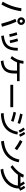

<svg xmlns="http://www.w3.org/2000/svg" viewBox="3027 -3922 946 7040"><g transform="rotate(90 3500.0 -402.0)"><path d="M755 -565Q717 -565 685 -584Q653 -603 634 -635Q615 -667 615 -705Q615 -744 634 -775.5Q653 -807 685 -826Q717 -845 755 -845Q794 -845 825.5 -826Q857 -807 876 -775.5Q895 -744 895 -705Q895 -667 876 -635Q857 -603 825.5 -584Q794 -565 755 -565ZM755 -650Q778 -650 794 -666.5Q810 -683 810 -705Q810 -728 794 -744Q778 -760 755 -760Q733 -760 716.5 -744Q700 -728 700 -705Q700 -683 716.5 -666.5Q733 -650 755 -650ZM851 27Q811 -125 767.5 -252Q724 -379 672 -494L775 -532Q828 -416 873 -287.5Q918 -159 961 -2ZM41 -28Q105 -136 153 -248Q201 -360 233 -476.5Q265 -593 281 -714L391 -707Q375 -578 342 -453.5Q309 -329 259.5 -210.5Q210 -92 143 20Z M1281 -68Q1409 -82 1496 -115.5Q1583 -149 1635.5 -208.5Q1688 -268 1711.5 -359.5Q1735 -451 1736 -582L1838 -578Q1837 -428 1807 -320Q1777 -212 1713 -140Q1649 -68 1546.5 -27.5Q1444 13 1298 28ZM1237 -266Q1221 -340 1202.5 -409Q1184 -478 1163 -539L1260 -564Q1279 -509 1297.5 -440Q1316 -371 1335 -287ZM1464 -283Q1449 -358 1430.5 -430.5Q1412 -503 1390 -567L1487 -591Q1509 -525 1528.5 -451.5Q1548 -378 1562 -304Z M2197 -53Q2330 -63 2411.5 -106Q2493 -149 2530.5 -233Q2568 -317 2568 -448V-603H2675V-448Q2675 -215 2565.5 -96Q2456 23 2221 43ZM2037 -366Q2114 -459 2157 -561.5Q2200 -664 2215 -793L2318 -787Q2303 -640 2255.5 -526Q2208 -412 2119 -312ZM2223 -553V-648H2955V-553Z M3090 -308V-413H3910V-308Z M4126 -63Q4334 -68 4475.5 -125Q4617 -182 4699.5 -295.5Q4782 -409 4812 -584L4914 -568Q4880 -368 4786 -236Q4692 -104 4532 -36.5Q4372 31 4141 38ZM4413 -334Q4350 -355 4295.5 -371.5Q4241 -388 4188.5 -401Q4136 -414 4079 -426L4108 -516Q4165 -504 4217.5 -491Q4270 -478 4325 -462Q4380 -446 4444 -425ZM4492 -573Q4428 -594 4372 -610.5Q4316 -627 4261 -640.5Q4206 -654 4144 -667L4174 -757Q4235 -745 4290.5 -731.5Q4346 -718 4402.5 -701.5Q4459 -685 4522 -664ZM4766 -613Q4739 -669 4714 -711Q4689 -753 4658 -792L4733 -841Q4767 -798 4794 -753Q4821 -708 4846 -655ZM4915 -629Q4891 -685 4867 -728Q4843 -771 4815 -811L4891 -855Q4923 -811 4947.5 -765Q4972 -719 4995 -665Z M5145 -71Q5295 -85 5411 -126Q5527 -167 5611 -237Q5695 -307 5749.5 -406.5Q5804 -506 5830 -638L5930 -616Q5895 -419 5798 -281.5Q5701 -144 5542 -66Q5383 12 5161 32ZM5425 -468Q5349 -525 5271.5 -573.5Q5194 -622 5113 -663L5170 -752Q5253 -711 5331 -662.5Q5409 -614 5487 -555Z M6167 -45Q6304 -59 6417 -108.5Q6530 -158 6612.5 -236.5Q6695 -315 6740 -416.5Q6785 -518 6785 -635L6830 -585H6348V-680H6893V-635Q6893 -525 6860.5 -427Q6828 -329 6767 -247Q6706 -165 6620.5 -102.5Q6535 -40 6428.5 -0.5Q6322 39 6198 51ZM6035 -387Q6114 -441 6182.5 -508.5Q6251 -576 6304 -651.5Q6357 -727 6387 -802L6493 -783Q6461 -693 6405.5 -609.5Q6350 -526 6274 -451.5Q6198 -377 6103 -314ZM6743 -613Q6716 -669 6691 -711Q6666 -753 6635 -792L6710 -841Q6744 -798 6771 -753Q6798 -708 6823 -655ZM6892 -629Q6868 -685 6844 -728Q6820 -771 6792 -811L6868 -855Q6900 -811 6924.5 -765Q6949 -719 6972 -665Z"/></g></svg>

Font: M PLUS 2 Thin Medium
Style: Regular
Weight: 500
Version: Version 1.001